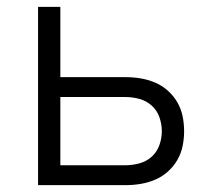

<svg xmlns="http://www.w3.org/2000/svg" viewBox="-20 -540 640 560"><path d="M91 0V-520H156V-315H346Q368 -315 389.5 -311.5Q411 -308 431.5 -299.5Q452 -291 469 -276Q486 -261 497 -242Q508 -223 512.5 -201.5Q517 -180 517 -157Q517 -135 512.5 -113.5Q508 -92 497 -73Q486 -54 469 -39Q452 -24 431.5 -15.5Q411 -7 389.5 -3.5Q368 0 346 0ZM346 -58Q366 -58 386.5 -63.5Q407 -69 422.5 -83Q438 -97 445 -117Q452 -137 452 -157Q452 -178 445 -198Q438 -218 422.5 -232Q407 -246 386.5 -251.5Q366 -257 346 -257H156V-58Z"/></svg>

Font: Iosevka Custom Light Extended
Style: Regular
Weight: 300
Width: 7
Monospace: yes
Designer: Belleve Invis
Foundry: Belleve Invis
Version: Version 11.2.4; ttfautohint (v1.8.4)